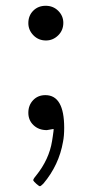

<svg xmlns="http://www.w3.org/2000/svg" viewBox="-20 -450 318 664"><path d="M78 -370Q78 -396 95 -413Q112 -430 138 -430Q164 -430 181.5 -412.5Q199 -395 199 -371Q199 -345 181 -327.5Q163 -310 139 -310Q113 -310 95.5 -328Q78 -346 78 -370ZM137 -121Q202 -121 202 -8Q202 20 198 40Q184 121 130 185Q121 194 118 194Q115 194 106 186Q97 178 95 174Q94 170 105 157Q150 101 160 38Q161 32 162.5 22Q164 12 165 4Q166 -4 165 -4Q146 -1 142 0Q114 0 96 -17Q78 -34 78 -60Q78 -86 94.5 -103.5Q111 -121 137 -121Z"/></svg>

Font: KaTeX_Main
Style: Regular
Weight: 400
Version: Version 1.1; ttfautohint (v1.3)